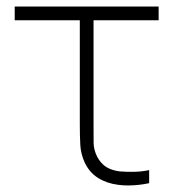

<svg xmlns="http://www.w3.org/2000/svg" viewBox="-20 -560 535 587"><path d="M341 5Q306 0.5 279.8 -16Q253.5 -32.5 239 -63Q227 -89.5 225.5 -116.8Q224 -144 224 -179V-498H25V-540H465V-498H266V-179Q266 -144 266.2 -123Q266.5 -102 277 -81Q288.5 -59.5 305.2 -49.2Q322 -39 346 -36Q368.5 -34 392.2 -34.8Q416 -35.5 436 -40V0Q420 3.5 403.8 5.2Q387.5 7 371.5 7Q355.5 7 341 5Z"/></svg>

Font: Manrope Variable Light
Style: Regular
Weight: 200
Designer: Mikhail Sharanda
Foundry: Mikhail Sharanda
Version: Version 4.505